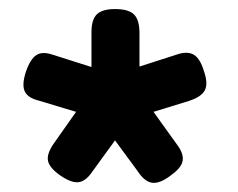

<svg xmlns="http://www.w3.org/2000/svg" viewBox="-20 -690 526 424"><path d="M234 -670Q264 -670 276 -658Q288 -646 288 -617V-543L375 -571Q396 -577 409 -568.5Q422 -560 430 -534Q440 -506 432.5 -491Q425 -476 397 -467L319 -443L375 -365Q387 -346 382.5 -331.5Q378 -317 355 -301Q332 -284 315.5 -286.5Q299 -289 284 -312L234 -380L181 -307Q167 -288 151 -287.5Q135 -287 111 -304Q89 -320 86 -335Q83 -350 98 -372L148 -443L65 -468Q41 -474 34.5 -488.5Q28 -503 37 -531Q47 -560 60.5 -568.5Q74 -577 97 -569L182 -542V-619Q182 -647 194 -658.5Q206 -670 234 -670Z"/></svg>

Font: Fredoka Light Medium
Style: Regular
Weight: 500
Version: Version 2.001